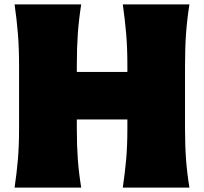

<svg xmlns="http://www.w3.org/2000/svg" viewBox="-20 -855 929 875"><path d="M46.4 0Q56.2 -65.4 61.5 -127.7Q66.9 -189.9 66.9 -269.5V-555.2Q66.9 -638.2 61.5 -702.6Q56.2 -767.1 46.4 -835H350.1Q339.4 -767.1 334.7 -702.6Q330.1 -638.2 330.1 -555.2V-527.3H560.5V-555.2Q560.5 -638.2 554.9 -702.6Q549.3 -767.1 539.6 -835H843.3Q832.5 -767.1 827.9 -702.6Q823.2 -638.2 823.2 -555.2V-269.5Q823.2 -189.9 827.9 -127.7Q832.5 -65.4 843.3 0H539.6Q549.3 -65.4 554.9 -127.7Q560.5 -189.9 560.5 -269.5V-310.5H330.1V-269.5Q330.1 -189.9 334.7 -127.7Q339.4 -65.4 350.1 0Z"/></svg>

Font: Pinar DS1 Black
Style: Regular
Weight: 900
Designer: Amin Abedi
Version: Version 3.000